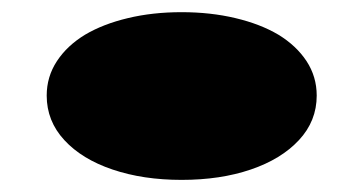

<svg xmlns="http://www.w3.org/2000/svg" viewBox="-20 -275 600 317"><path d="M279.8 22Q216.3 22 165.8 4.9Q115.2 -12.2 86.2 -43.7Q57.1 -75.2 57.1 -117.2Q57.1 -148.4 74 -174.1Q90.8 -199.7 120.6 -217.8Q150.4 -235.4 191.2 -245.1Q231.9 -254.9 279.8 -254.9Q327.6 -254.9 368.7 -245.1Q409.7 -235.4 439.5 -217.8Q469.2 -199.7 486.1 -174.1Q502.9 -148.4 502.9 -117.2Q502.9 -75.2 473.6 -43.7Q444.3 -12.2 394 4.9Q343.8 22 279.8 22Z"/></svg>

Font: Asset
Style: Regular
Weight: 400
Version: Version 1.003; ttfautohint (v1.8.4.7-5d5b)